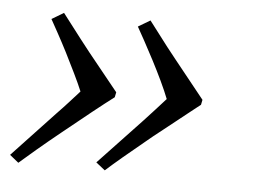

<svg xmlns="http://www.w3.org/2000/svg" viewBox="-48 -442 628 444"><g transform="rotate(5 266.0 -220.0)"><path d="M220.2 -224.6 217.8 -212.9Q197.8 -197.8 168.7 -174.6Q139.6 -151.4 101.1 -120.1Q70.3 -95.2 47.6 -75.9Q24.9 -56.6 8.8 -42.5L-11.7 -59.1L87.4 -164.6Q101.1 -178.7 113.5 -192.4Q126 -206.1 137.7 -219.2Q130.4 -236.8 119.1 -260Q107.9 -283.2 96.2 -306.2Q84.5 -329.1 73.5 -349.1Q62.5 -369.1 56.2 -380.4L84 -397Q111.8 -360.4 128.4 -339.1Q145 -317.9 150.4 -311ZM420.4 -224.6 418 -212.9Q416 -211.4 407.7 -204.8Q399.4 -198.2 387.7 -189Q376 -179.7 362.8 -169.2Q349.6 -158.7 337.2 -148.9Q324.7 -139.2 314.9 -131.3Q305.2 -123.5 301.3 -120.1Q271 -95.2 248 -75.9Q225.1 -56.6 209.5 -42.5L188.5 -59.1L288.1 -164.6Q301.3 -178.7 313.7 -192.4Q326.2 -206.1 337.9 -219.2Q331.1 -236.8 320.1 -260Q309.1 -283.2 297.1 -306.2Q285.2 -329.1 274.2 -349.1Q263.2 -369.1 256.8 -380.4L284.7 -397Q339.8 -324.2 351.1 -311Z"/></g></svg>

Font: XB Kayhan
Style: Italic
Weight: 400
Italic angle: -12°
Designer: Behnam
Foundry: Irmug
Version: Version 7.300 2009